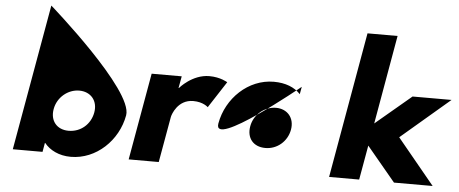

<svg xmlns="http://www.w3.org/2000/svg" viewBox="-71 -1480 4047 1692"><g transform="rotate(5 1952.0 -634.5)"><path d="M1059 -385C1099 -610 318 -1291 318 -1291L90 0H353L367 -80H370C417 -21 499 22 604 22C829 22 1019 -160 1059 -385ZM777 -385C758 -280 673 -205 565 -205C461 -205 399 -280 418 -385C437 -491 530 -566 629 -566C730 -566 796 -491 777 -385Z M1115 0H1381L1453 -406C1457 -426 1500 -562 1638 -562C1727 -562 1769 -519 1769 -519L1921 -753C1921 -753 1859 -793 1760 -793C1608 -793 1501 -665 1501 -665H1498L1517 -770H1251Z M1875 -385C1835 -160 2579 -770 2579 -770L2567 -704C2514 -761 2434 -793 2330 -793C2105 -793 1915 -610 1875 -385ZM2157 -385C2176 -491 2269 -566 2370 -566C2469 -566 2536 -491 2517 -385C2498 -280 2410 -205 2306 -205C2198 -205 2138 -280 2157 -385Z M3904 -770H3559L3243 -504L3381 -1290H3115L2888 0H3154L3208 -305L3462 0H3804L3473 -402Z"/></g></svg>

Font: Hussar Dziwak
Style: Kur
Weight: 400
Version: Version 1.022